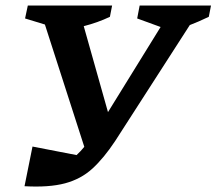

<svg xmlns="http://www.w3.org/2000/svg" viewBox="-20 -672 786 697"><path d="M69 4 98 -140 258 -109Q273 -123 286 -139L143 -583L71 -605L81 -652H387L379 -611Q335 -590 284 -577L372 -265L563 -574L478 -605L487 -652H746L738 -611Q719 -602 702 -594.5Q685 -587 669 -581L398 -160Q357 -98 315.5 -60Q274 -22 216 -6.5Q158 9 69 4Z"/></svg>

Font: Piazzolla SC SemiBold
Style: Italic
Weight: 600
Italic angle: -11.3°
Designer: Juan Pablo del Peral
Foundry: Huerta Tipografica
Version: Version 1.330